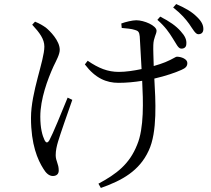

<svg xmlns="http://www.w3.org/2000/svg" viewBox="-20 -851 1040 948"><path d="M832 -663C850 -636 859 -612 874 -611C889 -610 900 -618 900 -634C902 -654 894 -673 872 -697C849 -723 818 -745 771 -769L757 -753C796 -719 816 -689 832 -663ZM914 -733C932 -707 945 -682 959 -682C974 -682 983 -690 984 -705C985 -726 976 -745 952 -768C928 -792 898 -810 850 -831L835 -814C877 -781 897 -756 914 -733ZM139 -729C176 -689 199 -658 199 -621C199 -552 133 -396 133 -269C133 -137 166 -62 194 -18C206 2 221 18 241 18C258 18 270 9 270 -9C270 -43 255 -55 255 -85C255 -107 260 -130 267 -153C277 -187 313 -290 337 -358L314 -369C286 -300 240 -188 224 -159C215 -144 208 -144 200 -159C189 -182 179 -218 179 -275C179 -362 215 -459 244 -523C259 -554 275 -583 275 -605C275 -650 227 -698 206 -715C190 -726 177 -734 153 -744ZM581 -713C603 -711 630 -709 647 -703C662 -699 668 -693 670 -671L679 -510C641 -502 601 -496 567 -496C512 -496 467 -514 413 -551L399 -533C451 -464 506 -442 565 -442C605 -442 645 -446 682 -452C687 -353 692 -218 657 -136C619 -40 555 8 466 56L478 77C583 40 668 -7 714 -107C758 -199 748 -358 742 -463C799 -476 847 -493 876 -506C897 -515 905 -524 905 -540C905 -560 874 -571 854 -571C846 -571 835 -560 796 -544C781 -538 761 -531 739 -525C738 -566 736 -606 737 -629C738 -665 753 -683 753 -699C753 -725 691 -751 653 -751C635 -751 600 -743 579 -735Z"/></svg>

Font: Harano Aji Mincho TW
Style: Regular
Weight: 400
Foundry: Masamichi Hosoda
Version: HaranoAjiMinchoTW-Regular version 20230610;ttx 4.39.4